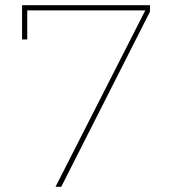

<svg xmlns="http://www.w3.org/2000/svg" viewBox="-20 -720 657 740"><path d="M65 -700V-568H85V-680H540L194 0H216L558 -675V-700Z"/></svg>

Font: Montserrat Thin
Style: Regular
Weight: 250
Designer: Julieta Ulanovsky
Foundry: Julieta Ulanovsky
Version: Version 4.000